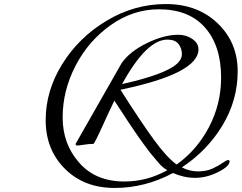

<svg xmlns="http://www.w3.org/2000/svg" viewBox="-20 -906 1196 950"><path d="M584 -490Q798 -538 855 -590Q880 -612 880 -639Q880 -666 863.5 -688Q847 -710 808 -710Q705 -710 584 -490ZM880 -78Q917 -58 959 -58Q1001 -58 1031.5 -72Q1062 -86 1081.5 -100Q1101 -114 1108.5 -114Q1116 -114 1116 -108Q1116 -83 1059 -54.5Q1002 -26 946 -26Q890 -26 836 -50Q698 24 547 24Q396 24 301 -71Q206 -166 206 -311.5Q206 -457 288 -589Q370 -721 507.5 -803.5Q645 -886 801 -886Q957 -886 1056.5 -791Q1156 -696 1156 -553Q1156 -410 1080.5 -285Q1005 -160 880 -78ZM862 -734Q902 -734 932 -713Q962 -692 962 -662Q962 -542 576 -462Q675 -306 740.5 -216Q806 -126 854 -92Q955 -164 1014.5 -278Q1074 -392 1074 -522Q1074 -679 994.5 -769.5Q915 -860 766 -860Q638 -860 527.5 -781.5Q417 -703 354 -581Q290 -458 290 -325Q290 -194 371 -102Q452 -8 596 -8Q708 -8 808 -64Q785 -76 763 -102Q741 -128 727.5 -144.5Q714 -161 695.5 -186.5Q677 -212 664.5 -229.5Q652 -247 632.5 -276.5Q613 -306 602.5 -321.5Q592 -337 572.5 -367.5Q553 -398 546 -408Q524 -364 498 -306Q448 -195 442 -194Q420 -194 395.5 -190Q371 -186 362.5 -186Q354 -186 354 -194L582 -594Q623 -652 707.5 -693Q792 -734 862 -734Z"/></svg>

Font: Miama
Style: Regular
Weight: 400
Italic angle: 16.5°
Designer: Linus Romer
Foundry: Linus Romer
Version: 0.32